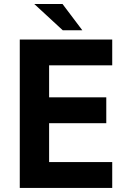

<svg xmlns="http://www.w3.org/2000/svg" viewBox="-20 -923 642 943"><path d="M148.4 -903.3H287.1L384.3 -774.4H288.1ZM77.1 -729H531.2V-602.1H221.2V-444.8H502V-317.9H221.2V-127H531.2V0H77.1Z"/></svg>

Font: Hack
Style: Bold
Weight: 700
Monospace: yes
Designer: Christopher Simpkins
Foundry: Christopher Simpkins
Version: Version 2.017